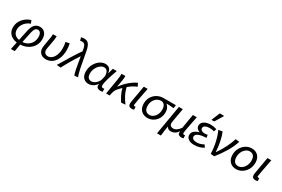

<svg xmlns="http://www.w3.org/2000/svg" viewBox="137 -2410 6109 4159"><g transform="rotate(30 3191.5 -331.0)"><path d="M554 -536Q602 -536 641.5 -512Q681 -488 704 -441Q727 -394 727 -326Q727 -234 682 -158.5Q637 -83 555 -37Q473 9 368 13L337 196H242L281 11Q220 5 166.5 -23.5Q113 -52 79 -105Q45 -158 45 -233Q45 -314 81 -382.5Q117 -451 178 -498.5Q239 -546 313 -568L344 -495Q289 -477 242.5 -438.5Q196 -400 169 -347.5Q142 -295 142 -237Q142 -159 185 -116Q228 -73 296 -62L352 -326Q375 -434 425 -485Q475 -536 554 -536ZM631 -325Q631 -391 606.5 -424.5Q582 -458 544 -458Q506 -458 480.5 -429Q455 -400 437 -322Q404 -173 382 -59Q455 -63 512 -99Q569 -135 600 -194.5Q631 -254 631 -325Z M820 -166Q820 -191 827 -234Q834 -277 842 -322Q856 -397 863.5 -446.5Q871 -496 870 -535L962 -538Q964 -497 955 -437.5Q946 -378 930 -294Q910 -196 910 -170Q910 -120 938.5 -92.5Q967 -65 1013 -65Q1062 -65 1106.5 -101Q1151 -137 1179 -207.5Q1207 -278 1207 -378Q1207 -454 1189 -526L1284 -547Q1302 -470 1302 -386Q1302 -256 1261 -166Q1220 -76 1152.5 -31.5Q1085 13 1005 13Q921 13 870.5 -35Q820 -83 820 -166Z M1630 -424Q1491 -215 1376 7L1275 0Q1386 -187 1457.5 -303Q1529 -419 1611 -537L1604 -576Q1595 -625 1584 -654Q1573 -683 1552 -699Q1531 -715 1495 -715Q1476 -715 1452 -708L1430 -783Q1468 -794 1506 -794Q1587 -794 1625 -739.5Q1663 -685 1682 -578L1686 -556Q1727 -325 1755.5 -187.5Q1784 -50 1810 0L1721 10Q1702 -28 1682 -129.5Q1662 -231 1630 -424Z M1890 -198Q1890 -293 1932.5 -374Q1975 -455 2042 -502Q2109 -549 2179 -549Q2313 -549 2329 -408H2334L2369 -536H2467Q2418 -402 2384 -285.5Q2350 -169 2350 -117Q2350 -65 2394 -65Q2409 -65 2424 -70L2428 4Q2400 13 2370 13Q2325 13 2298 -7Q2271 -27 2271 -72L2272 -100H2268Q2234 -46 2181 -16.5Q2128 13 2073 13Q1991 13 1940.5 -41.5Q1890 -96 1890 -198ZM2281 -224 2302 -315Q2298 -397 2270 -433.5Q2242 -470 2193 -470Q2145 -470 2097.5 -433Q2050 -396 2019.5 -334.5Q1989 -273 1989 -204Q1989 -134 2019 -100Q2049 -66 2101 -66Q2138 -66 2176 -89Q2214 -112 2242.5 -148.5Q2271 -185 2281 -224Z M2586 -536H2682Q2684 -486 2671 -411L2643 -250H2648Q2720 -351 2811 -428.5Q2902 -506 2992 -546L3029 -467Q2933 -433 2826 -343Q2844 -251 2893.5 -157Q2943 -63 2995 0L2891 9Q2855 -40 2815.5 -119.5Q2776 -199 2755 -279Q2731 -256 2680 -201Q2651 -169 2633 -129.5Q2615 -90 2605 -34L2599 0H2509L2574 -387Q2589 -481 2586 -536Z M3066 -74Q3066 -86 3070 -114L3143 -536H3240L3232 -496Q3202 -343 3180 -226.5Q3158 -110 3158 -91Q3158 -80 3165 -74Q3172 -68 3183 -68Q3195 -68 3206 -71L3211 1Q3181 11 3151 11Q3111 11 3088.5 -10.5Q3066 -32 3066 -74Z M3324 -223Q3324 -317 3368.5 -388.5Q3413 -460 3484 -498Q3555 -536 3632 -536H3946L3934 -455Q3843 -464 3753 -465V-461Q3788 -436 3809 -392Q3830 -348 3830 -285Q3830 -203 3792.5 -135Q3755 -67 3690 -27Q3625 13 3547 13Q3485 13 3434.5 -13Q3384 -39 3354 -92Q3324 -145 3324 -223ZM3739 -302Q3739 -375 3709 -416.5Q3679 -458 3623 -458Q3569 -458 3523 -428.5Q3477 -399 3449 -345Q3421 -291 3421 -223Q3421 -142 3457 -103.5Q3493 -65 3553 -65Q3602 -65 3645 -97Q3688 -129 3713.5 -183Q3739 -237 3739 -302Z M4021 -536H4119L4063 -219Q4055 -175 4055 -155Q4055 -108 4080.5 -88Q4106 -68 4146 -68Q4185 -68 4224.5 -92.5Q4264 -117 4311 -181L4371 -536H4469L4462 -502Q4425 -320 4407 -223Q4389 -126 4389 -101Q4389 -82 4397 -75Q4405 -68 4419 -68Q4423 -68 4444 -71L4448 1Q4421 11 4395 11Q4355 11 4330.5 -6Q4306 -23 4305 -61Q4305 -73 4309 -91H4304Q4270 -38 4225.5 -13Q4181 12 4136 12Q4054 12 4027 -50Q4014 23 4007.5 72Q4001 121 3993 196H3896Z M4517 -126Q4517 -186 4562 -224.5Q4607 -263 4680 -283V-287Q4640 -300 4614 -329.5Q4588 -359 4588 -399Q4588 -468 4652 -508.5Q4716 -549 4814 -549Q4853 -549 4887 -543Q4921 -537 4964 -524L4943 -456Q4909 -467 4884.5 -470.5Q4860 -474 4830 -474Q4763 -474 4722.5 -452Q4682 -430 4682 -390Q4682 -358 4712 -337Q4742 -316 4785 -316Q4823 -316 4863 -325L4874 -254Q4741 -248 4678 -218.5Q4615 -189 4615 -139Q4615 -103 4647 -82.5Q4679 -62 4731 -62Q4778 -62 4817 -72.5Q4856 -83 4910 -111L4950 -51Q4886 -15 4833 -1Q4780 13 4710 13Q4625 13 4571 -24.5Q4517 -62 4517 -126ZM4858 -858H4957L4963 -847L4841 -646H4771Z M5008 -533 5107 -549Q5146 -459 5171.5 -329Q5197 -199 5200 -91H5206Q5281 -195 5342 -315.5Q5403 -436 5435 -546L5531 -534Q5486 -396 5409.5 -266Q5333 -136 5218 8L5126 0Q5122 -147 5090 -287Q5058 -427 5008 -533Z M5544 -223Q5544 -316 5586.5 -390.5Q5629 -465 5697.5 -507Q5766 -549 5842 -549Q5906 -549 5956 -521.5Q6006 -494 6034 -440.5Q6062 -387 6062 -313Q6062 -220 6019.5 -145.5Q5977 -71 5908.5 -29Q5840 13 5764 13Q5700 13 5650 -14.5Q5600 -42 5572 -95.5Q5544 -149 5544 -223ZM5965 -312Q5965 -391 5930.5 -431Q5896 -471 5836 -471Q5786 -471 5741 -438Q5696 -405 5668.5 -348Q5641 -291 5641 -224Q5641 -146 5675.5 -105.5Q5710 -65 5770 -65Q5820 -65 5865 -98Q5910 -131 5937.5 -188Q5965 -245 5965 -312Z M6159 -74Q6159 -86 6163 -114L6236 -536H6333L6325 -496Q6295 -343 6273 -226.5Q6251 -110 6251 -91Q6251 -80 6258 -74Q6265 -68 6276 -68Q6288 -68 6299 -71L6304 1Q6274 11 6244 11Q6204 11 6181.5 -10.5Q6159 -32 6159 -74Z"/></g></svg>

Font: Nebula Sans Medium
Style: Regular
Weight: 500
Italic angle: -9°
Designer: Paul D. Hunt for Adobe (as Source Sans)
Foundry: Nebula Entertainment & Broadcasting LLC
Version: Version 1.010